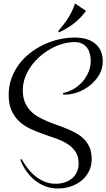

<svg xmlns="http://www.w3.org/2000/svg" viewBox="-20 -885 603 1090"><path d="M563.5 -536.1Q563.5 -496.1 543.7 -461.4Q523.9 -426.8 492.4 -401.4Q460.9 -376 422.4 -361.6Q383.8 -347.2 346.2 -348.1H338.4V-356.9Q370.6 -363.8 399.2 -380.6Q427.7 -397.5 449 -421.9Q470.2 -446.3 482.7 -476.6Q495.1 -506.8 495.1 -540Q495.1 -562 489.7 -581.5Q484.4 -601.1 473.1 -615.2Q461.9 -629.4 444.6 -637.7Q427.2 -646 403.3 -646Q369.1 -646 334 -635.7Q298.8 -625.5 266.1 -606.9Q233.4 -588.4 204.8 -563Q176.3 -537.6 155 -507.3Q133.8 -477.1 121.6 -442.9Q109.4 -408.7 109.4 -373Q109.4 -335 120.4 -307.4Q131.3 -279.8 150.1 -259Q168.9 -238.3 193.8 -223.6Q218.8 -209 247.1 -197Q275.4 -185.1 304.9 -174.8Q334.5 -164.6 362.8 -152.8Q391.1 -141.1 416 -126.7Q440.9 -112.3 459.7 -92.5Q478.5 -72.8 489.5 -45.7Q500.5 -18.6 500.5 18.1Q500.5 58.1 484.1 89.4Q467.8 120.6 440.9 141.8Q414.1 163.1 379.4 174.1Q344.7 185.1 308.1 185.1Q268.6 185.1 234.9 171.6Q201.2 158.2 174.3 135.5Q147.5 112.8 127.4 83.3Q107.4 53.7 95.2 22L102.5 18.1Q117.2 43.9 136.2 69.1Q155.3 94.2 179.2 114Q203.1 133.8 232.2 146Q261.2 158.2 295.4 158.2Q323.2 158.2 347.2 150.4Q371.1 142.6 388.7 127.9Q406.2 113.3 416.3 91.8Q426.3 70.3 426.3 43Q426.3 2.9 409.2 -22.9Q392.1 -48.8 364.3 -66.9Q336.4 -85 300.8 -97.7Q265.1 -110.4 227.8 -123.3Q190.4 -136.2 154.8 -152.6Q119.1 -168.9 91.3 -193.8Q63.5 -218.8 46.4 -255.6Q29.3 -292.5 29.3 -346.2Q29.3 -395 44.4 -438.2Q59.6 -481.4 86.2 -517.6Q112.8 -553.7 148.9 -582.3Q185.1 -610.8 226.8 -630.9Q268.6 -650.9 314 -661.4Q359.4 -671.9 405.3 -671.9Q438 -671.9 467 -664.1Q496.1 -656.2 517.3 -639.9Q538.6 -623.5 551 -597.7Q563.5 -571.8 563.5 -536.1ZM310.1 -708Q325.2 -725.6 338.9 -743.2Q352.5 -760.7 364.7 -779.5Q377 -798.3 387.2 -819.3Q397.5 -840.3 405.8 -865.2L468.3 -823.2Q438 -781.7 400.6 -752.7Q363.3 -723.6 315.4 -701.2Z"/></svg>

Font: Montez
Style: Regular
Weight: 400
Designer: Astigmatic (AOETI)
Foundry: Astigmatic (AOETI)
Version: Version 1.001